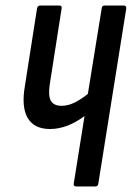

<svg xmlns="http://www.w3.org/2000/svg" viewBox="-20 -675 477 695"><path d="M428 -655Q438 -655 437 -644L336 -11Q335 0 325 0H256Q245 0 247 -11L286 -255Q223 -208 161 -208Q104 -208 80.5 -247.5Q57 -287 70 -363L114 -644Q116 -655 125 -655H195Q205 -655 203 -644L160 -369Q154 -327 164.5 -309.5Q175 -292 203 -292Q226 -292 249.5 -303.5Q273 -315 298 -335L348 -644Q349 -655 358 -655Z"/></svg>

Font: Sofia Sans Extra Condensed SemiBold
Style: Italic
Weight: 600
Italic angle: -9°
Designer: Botio Nikoltchev, Ani Petrova
Foundry: lettersoup
Version: Version 4.101